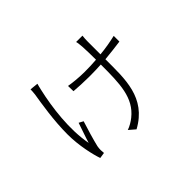

<svg xmlns="http://www.w3.org/2000/svg" viewBox="-121 -875 1242 1242"><g transform="rotate(-45 500.0 -254.0)"><path d="M288 -578 231 -584C231 -575 230 -557 228 -540C217 -471 194 -337 194 -208C194 -105 219 1 236 49L276 43C275 37 274 23 274 15C274 5 275 -8 277 -18C286 -57 312 -147 328 -195L298 -211C283 -165 263 -111 252 -73C223 -222 247 -403 277 -534C280 -549 285 -566 288 -578ZM418 -428 419 -379C458 -376 507 -373 557 -373C597 -373 633 -374 666 -376C666 -199 664 -75 561 7C541 23 514 39 490 47L533 84C722 -19 711 -199 711 -379C765 -384 812 -390 856 -396V-448C813 -438 765 -429 711 -424V-543C711 -559 712 -575 714 -592H656C659 -585 662 -556 663 -542C665 -515 666 -463 666 -420C632 -417 596 -416 559 -416C504 -416 444 -423 418 -428Z"/></g></svg>

Font: GenYoGothic2 TW L
Style: Regular
Weight: 300
Version: Version 2.100;PS 2.1;hotconv 16.6.51;makeotf.lib2.5.65220 DE